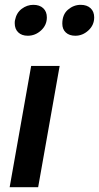

<svg xmlns="http://www.w3.org/2000/svg" viewBox="-20 -775 410 795"><path d="M227 -502H109L20 0H138ZM42 -691Q41 -687 41 -679Q41 -655 55.5 -641Q70 -627 95 -627Q126 -627 150 -649Q174 -671 174 -703Q174 -727 159 -741Q144 -755 118 -755Q92 -755 70 -738.5Q48 -722 42 -691ZM238 -677Q238 -654 252.5 -640.5Q267 -627 292 -627Q322 -627 346 -649Q370 -671 370 -703Q370 -727 355 -741Q340 -755 314 -755Q285 -755 261.5 -735Q238 -715 238 -677Z"/></svg>

Font: Geom Medium
Style: Italic
Weight: 500
Italic angle: -10°
Version: Version 1.102